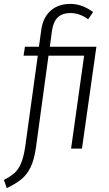

<svg xmlns="http://www.w3.org/2000/svg" viewBox="-69 -763 562 986"><path d="M352 0H296L363 -477H180L116 -8Q107 57 88.5 95Q70 133 42.5 156Q15 179 -34 203L-49 161Q-14 143 6 125Q26 107 39.5 74.5Q53 42 61 -13L125 -477H52L59 -523H131L143 -611Q152 -673 191 -708Q230 -743 292 -743Q353 -743 409 -701L384 -664Q339 -696 294 -696Q251 -696 228 -674Q205 -652 198 -606L187 -523H426Z"/></svg>

Font: Fira Sans Extra Condensed Light
Style: Italic
Weight: 300
Width: 3
Italic angle: -8°
Designer: Carrois Corporate & Edenspiekermann AG
Foundry: Carrois Corporate GbR & Edenspiekermann AG
Version: Version 4.203